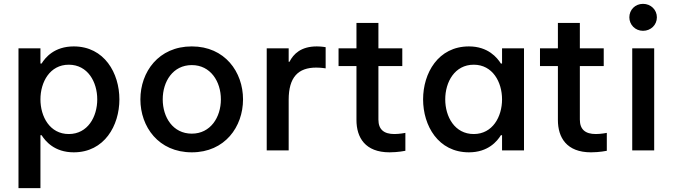

<svg xmlns="http://www.w3.org/2000/svg" viewBox="-20 -781 3497 997"><path d="M190 196V-79H196C215 -49 262 10 363 10C522 10 600 -129 600 -265C600 -401 522 -540 363 -540C262 -540 215 -482 196 -451H190V-530H76V196ZM190 -265C190 -355 239 -445 337 -445C436 -445 485 -355 485 -265C485 -175 436 -85 337 -85C239 -85 190 -175 190 -265Z M976 10C1148 10 1242 -123 1242 -265C1242 -407 1148 -540 976 -540C803 -540 709 -407 709 -265C709 -123 803 10 976 10ZM976 -87C878 -87 825 -172 825 -265C825 -358 878 -443 976 -443C1073 -443 1127 -358 1127 -265C1127 -172 1073 -87 976 -87Z M1479 0V-263C1479 -381 1529 -430 1622 -430C1648 -430 1671 -426 1671 -426V-536C1671 -536 1650 -540 1625 -540C1543 -540 1504 -501 1483 -460H1479V-530H1365V0Z M2003 10C2047 10 2085 2 2085 2V-91C2085 -91 2055 -85 2028 -85C1973 -85 1945 -109 1945 -160V-438H2069V-530H1945V-662H1831V-530H1738V-438H1831V-158C1831 -67 1876 10 2003 10Z M2415 -540C2255 -540 2177 -401 2177 -265C2177 -129 2255 10 2415 10C2515 10 2562 -48 2581 -79H2587V0H2701V-530H2587V-451H2581C2562 -481 2515 -540 2415 -540ZM2440 -445C2538 -445 2587 -355 2587 -265C2587 -175 2538 -85 2440 -85C2341 -85 2292 -175 2292 -265C2292 -355 2341 -445 2440 -445Z M3049 10C3093 10 3131 2 3131 2V-91C3131 -91 3101 -85 3074 -85C3019 -85 2991 -109 2991 -160V-438H3115V-530H2991V-662H2877V-530H2784V-438H2877V-158C2877 -67 2922 10 3049 10Z M3319 -621C3360 -621 3391 -652 3391 -691C3391 -730 3360 -761 3319 -761C3278 -761 3248 -730 3248 -691C3248 -653 3278 -621 3319 -621ZM3377 0V-530H3263V0Z"/></svg>

Font: Be Vietnam Pro Medium
Style: Regular
Weight: 500
Designer: Lam Bao, Tony Le, Vietanh Nguyen
Foundry: Yellow Type Foundry
Version: Version 1.002